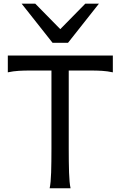

<svg xmlns="http://www.w3.org/2000/svg" viewBox="-20 -1011 658 1031"><path d="M585.9 -712.9V-622.6Q556.6 -628.9 528.1 -630.6Q499.5 -632.3 466.3 -632.3H349.1V-212.4Q349.1 -140.1 350.8 -84.7Q352.5 -29.3 358.9 0H246.6Q252.9 -29.3 254.6 -84.7Q256.3 -140.1 256.3 -212.4V-632.3H141.6Q108.9 -632.3 80.1 -630.6Q51.3 -628.9 22 -622.6V-712.9ZM169.4 -991.2 303.7 -854.5 438 -991.2H511.2L345.2 -781.2H262.2L96.2 -991.2Z"/></svg>

Font: Andika Basic
Style: Regular
Weight: 400
Designer: Annie Olsen & Victor Gaultney
Foundry: SIL International
Version: Version 1.000